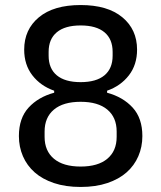

<svg xmlns="http://www.w3.org/2000/svg" viewBox="-20 -730 640 762"><path d="M300 12Q240 12 194 -3.5Q148 -19 117.5 -46Q87 -73 71 -110Q55 -147 55 -190Q55 -261 93.5 -303Q132 -345 195 -362V-370Q141 -389 108.5 -431Q76 -473 76 -533Q76 -613 134.5 -661.5Q193 -710 300 -710Q407 -710 465.5 -661.5Q524 -613 524 -533Q524 -473 491.5 -431Q459 -389 405 -370V-362Q468 -345 506.5 -303Q545 -261 545 -190Q545 -147 529 -110Q513 -73 482.5 -46Q452 -19 406 -3.5Q360 12 300 12ZM300 -69Q369 -69 406 -100Q443 -131 443 -187V-208Q443 -264 406 -295Q369 -326 300 -326Q231 -326 194 -295Q157 -264 157 -208V-187Q157 -131 194 -100Q231 -69 300 -69ZM300 -404Q362 -404 394.5 -431Q427 -458 427 -509V-524Q427 -575 394.5 -602Q362 -629 300 -629Q238 -629 205.5 -602Q173 -575 173 -524V-509Q173 -458 205.5 -431Q238 -404 300 -404Z"/></svg>

Font: IBM Plex Sans Devanagari Text
Style: Regular
Weight: 450
Designer: Mike Abbink, Paul van der Laan, Pieter van Rosmalen, Erin McLaughlin
Foundry: Bold Monday
Version: Version 1.1